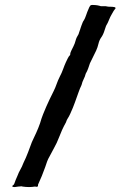

<svg xmlns="http://www.w3.org/2000/svg" viewBox="-20 -703 518 777"><path d="M418 -676Q423 -676 434 -675.5Q445 -675 447 -672Q448 -671 448 -670Q448 -669 445.5 -666.5Q443 -664 440 -659L432 -645Q426 -635 421.5 -623.5Q417 -612 413 -605Q409 -600 403.5 -581.5Q398 -563 390 -552Q382 -541 378.5 -526Q375 -511 369 -498L344 -447Q341 -438 337 -426.5Q333 -415 327 -405Q324 -393 318.5 -382.5Q313 -372 310 -359Q307 -353 303.5 -344.5Q300 -336 298 -330Q291 -311 283.5 -289.5Q276 -268 264 -242Q259 -231 254.5 -224.5Q250 -218 247 -208Q238 -192 231 -176.5Q224 -161 218 -145Q210 -124 200 -106.5Q190 -89 180 -69Q175 -61 170.5 -49Q166 -37 163 -27Q157 -10 149.5 8.5Q142 27 134 44Q134 51 133 51Q131 53 129 53Q128 53 125.5 52.5Q123 52 121 52Q99 56 71 52Q70 51 66 51Q64 51 60.5 51.5Q57 52 54 52Q51 52 47 53Q43 54 40 54Q34 54 31 53Q30 52 30 50Q30 48 33 46.5Q36 45 38 40Q40 33 43.5 25Q47 17 50 10Q56 -6 62.5 -17Q69 -28 75 -44Q85 -64 93.5 -86.5Q102 -109 109 -128Q118 -147 126.5 -165.5Q135 -184 142 -204Q148 -225 154.5 -241Q161 -257 167.5 -272Q174 -287 181 -301.5Q188 -316 197 -334Q204 -348 209 -362.5Q214 -377 222 -393Q230 -408 235.5 -423.5Q241 -439 247 -452Q250 -458 254 -466.5Q258 -475 264 -481Q264 -490 269 -499Q274 -508 277 -515Q283 -527 286 -539Q289 -551 298 -565Q299 -568 300 -571.5Q301 -575 303 -580V-581L304 -582V-583V-584L305 -585V-586V-587L306 -588V-589V-590L307 -591V-592V-593L308 -594V-595V-596L309 -597V-598Q312 -607 315 -613.5Q318 -620 319 -620Q324 -628 328.5 -641.5Q333 -655 338 -666Q340 -670 340.5 -672Q341 -674 346 -681Q348 -683 355 -683Q357 -683 365 -682.5Q373 -682 381 -680Q386 -678 388 -678Q388 -678 388 -678H389H390H391H392H393H394H395H402H403H404H405H406H407Q408 -678 418 -676Z"/></svg>

Font: Kirang Haerang sl
Style: Regular
Weight: 400
Version: Version 1.00